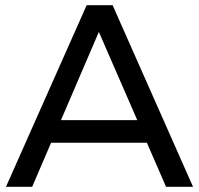

<svg xmlns="http://www.w3.org/2000/svg" viewBox="-20 -720 766 740"><path d="M620 0 546 -170H177L104 0H3L314 -700H414L724 0ZM215 -257H509L361 -597Z"/></svg>

Font: Gontserrat
Style: Regular
Weight: 400
Designer: Julieta Ulanovsky
Foundry: Julieta Ulanovsky
Version: Version 6.001